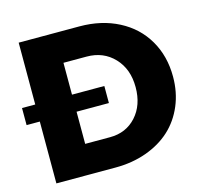

<svg xmlns="http://www.w3.org/2000/svg" viewBox="-102 -813 970 924"><g transform="rotate(-15 383.0 -350.5)"><path d="M370.1 -701.2Q480 -701.2 564.9 -657.2Q649.9 -613.3 696.5 -533.7Q743.2 -454.1 743.2 -351.1Q743.2 -273.4 715.6 -208Q688 -142.6 638.4 -96.9Q588.9 -51.3 517.8 -25.6Q446.8 0 362.8 0H67.9V-308.1H2V-393.1H67.9V-701.2ZM375 -147.9Q455.1 -147.9 505.6 -203.6Q556.2 -259.3 556.2 -349.1Q556.2 -439.5 502.9 -495.6Q449.7 -551.8 366.2 -551.8H251V-393.1H412.1V-308.1H251V-147.9Z"/></g></svg>

Font: Montserrat-Arabic
Style: Bold
Weight: 700
Designer: Mohamed Gaber
Foundry: Kief Type Foundry
Version: Version 5.008;PS 005.008;hotconv 1.0.88;makeotf.lib2.5.64775